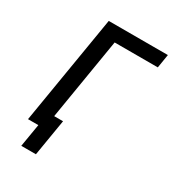

<svg xmlns="http://www.w3.org/2000/svg" viewBox="-210 -853 1019 1125"><g transform="rotate(30 300.0 -290.0)"><path d="M112 155 138 0H68L190 -735H590L575 -643H283L192 -92H252L211 155Z"/></g></svg>

Font: Iosevka Curly SmBdExObl
Style: Regular
Weight: 600
Width: 7
Italic angle: -9°
Monospace: yes
Designer: Belleve Invis
Foundry: Belleve Invis
Version: Version 11.1.0; ttfautohint (v1.8.3)